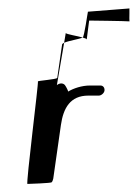

<svg xmlns="http://www.w3.org/2000/svg" viewBox="-20 -459 341 476"><path d="M74 -257C76 -255 44 -3 48 -3C52 -3 106 -5 108 -7C110 -9 111 -12 112 -16L131 -149C137 -191 154 -222 199 -222H225C231 -222 238 -228 239 -234C240 -241 236 -247 229 -247H203C183 -247 162 -240 149 -232C149 -234 144 -244 141 -248C136 -254 127 -253 121 -248L139 -353C137 -352 134 -350 134 -349L122 -266C121 -262 72 -259 74 -257ZM139 -353C150 -358 177 -362 185 -366C171 -370 145 -374 143 -377ZM185 -366C191 -364 195 -363 195 -361L201 -408C201 -408 291 -407 301 -406C300 -410 302 -444 300 -438L198 -430C197 -427 189 -368 185 -366ZM301 -406C302 -406 301 -406 301 -406Z"/></svg>

Font: FailCity
Style: OBL
Weight: 400
Version: Version 1